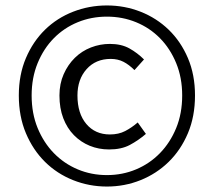

<svg xmlns="http://www.w3.org/2000/svg" viewBox="-20 -673 784 704"><path d="M372 11Q307 11 248 -12.5Q189 -36 145 -79.5Q101 -123 75 -184.5Q49 -246 49 -323Q49 -399 75 -460Q101 -521 145 -564Q189 -607 248 -630Q307 -653 372 -653Q437 -653 495.5 -630Q554 -607 598.5 -564Q643 -521 669 -460Q695 -399 695 -323Q695 -246 669 -184.5Q643 -123 598.5 -79.5Q554 -36 495.5 -12.5Q437 11 372 11ZM372 -31Q429 -31 479 -52Q529 -73 566.5 -111.5Q604 -150 626 -203.5Q648 -257 648 -323Q648 -388 626 -441.5Q604 -495 566.5 -533Q529 -571 479 -591.5Q429 -612 372 -612Q315 -612 265 -591.5Q215 -571 177.5 -533Q140 -495 118 -441.5Q96 -388 96 -323Q96 -257 118 -203.5Q140 -150 177.5 -111.5Q215 -73 265 -52Q315 -31 372 -31ZM380 -125Q342 -125 309 -138.5Q276 -152 251 -177.5Q226 -203 212 -239.5Q198 -276 198 -323Q198 -366 213.5 -401Q229 -436 254.5 -461Q280 -486 313.5 -499Q347 -512 383 -512Q425 -512 454.5 -495.5Q484 -479 508 -455L473 -416Q453 -436 432.5 -446.5Q412 -457 386 -457Q331 -457 297.5 -419.5Q264 -382 264 -323Q264 -257 296.5 -218.5Q329 -180 383 -180Q415 -180 439 -192.5Q463 -205 485 -224L515 -182Q487 -158 456 -141.5Q425 -125 380 -125Z"/></svg>

Font: Processing Sans Pro
Style: Regular
Weight: 400
Designer: Paul D. Hunt
Foundry: Adobe Systems Incorporated
Version: Version 2.020;PS 2.000;hotconv 1.0.86;makeotf.lib2.5.63406